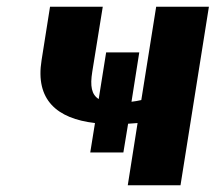

<svg xmlns="http://www.w3.org/2000/svg" viewBox="-20 -548 638 568"><path d="M103 -370C84 -253 148 -197 261 -184L247 -97H345L359 -182C369 -183 377 -183 387 -184L358 0H514L598 -528H442L398 -252C389 -250 379 -248 369 -247L392 -393H294L272 -255C251 -268 246 -293 253 -336L284 -528H128Z"/></svg>

Font: Aerodynamic
Style: BdObl
Weight: 500
Designer: Google
Version: Version 2.000980; 2014